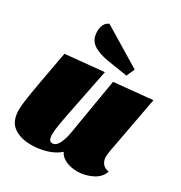

<svg xmlns="http://www.w3.org/2000/svg" viewBox="-184 -912 1005 1065"><g transform="rotate(30 318.0 -379.5)"><path d="M560 -131Q560 -106 574 -88Q588 -70 615 -67Q602 -25 556.5 -2.5Q511 20 462 20Q423 20 390 5.5Q357 -9 344 -37Q314 -10 267 5Q220 20 167 20Q98 20 55 -11.5Q12 -43 12 -115Q12 -150 23.5 -219.5Q35 -289 67 -463L76 -510L321 -534L285 -353Q256 -210 248 -163Q240 -116 240 -91Q240 -46 264 -46Q290 -46 305.5 -79.5Q321 -113 327 -153L387 -510L632 -534L565 -173Q560 -146 560 -131ZM171 -709Q171 -735 180.5 -753.5Q190 -772 209 -779L457 -629L434 -577L306 -597Q243 -607 207 -632Q171 -657 171 -709Z"/></g></svg>

Font: Sansita Black Italic
Style: Regular
Weight: 900
Italic angle: -11°
Designer: Pablo Cosgaya
Foundry: Omnibus-Type
Version: Version 1.006